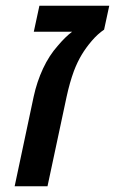

<svg xmlns="http://www.w3.org/2000/svg" viewBox="-20 -651 402 671"><path d="M31.2 0 97.7 -313.5Q108.9 -365.2 130.4 -411.4Q151.9 -457.5 182.1 -491.2Q208 -522 231.9 -540H98.1L117.7 -630.9H361.8L343.8 -547.4Q321.8 -532.7 301 -508.5Q280.3 -484.4 265.1 -459Q250 -433.6 238.3 -402.8Q223.6 -362.8 212.9 -313.5L146 0Z"/></svg>

Font: Open Sans SemiBold
Style: Italic
Weight: 600
Italic angle: -12°
Designer: Monotype Design Team
Foundry: Monotype Imaging Inc.
Version: Version 3.003; ttfautohint (v1.8.4)